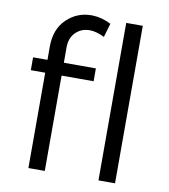

<svg xmlns="http://www.w3.org/2000/svg" viewBox="-83 -820 786 891"><g transform="rotate(10 309.5 -374.5)"><path d="M110.8 -573.2Q110.8 -654.8 160.4 -702.4Q210 -750 279.8 -749Q326.7 -747.6 369.1 -725.1L350.1 -660.2Q311 -679.2 280.8 -679.2Q241.2 -679.2 214.6 -653.1Q188 -627 188 -582V-509.8H338.9V-449.2H188V0H110.8V-449.2H43V-509.8H110.8ZM440.9 -742.2H519V0H440.9Z"/></g></svg>

Font: Montserrat-Arabic Light
Style: Regular
Weight: 300
Designer: Mohamed Gaber
Foundry: Kief Type Foundry
Version: Version 5.008;PS 005.008;hotconv 1.0.88;makeotf.lib2.5.64775